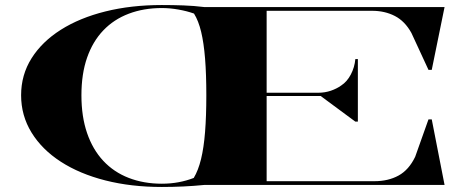

<svg xmlns="http://www.w3.org/2000/svg" viewBox="-20 -736 1876 764"><path d="M624 -5Q659 -5 691 -11Q723 -17 751 -28Q769 -58 780 -103Q791 -148 796 -211Q801 -274 801 -357Q801 -441 796 -503Q791 -565 780.5 -609Q770 -653 752 -682Q724 -692 690 -698Q656 -704 624 -704Q552 -704 492.5 -681.5Q433 -659 391 -615Q349 -571 326.5 -506.5Q304 -442 304 -357Q304 -272 326.5 -206.5Q349 -141 391 -96Q433 -51 492.5 -28Q552 -5 624 -5ZM1461 -693H1041V-367H1247Q1273 -367 1296.5 -375Q1320 -383 1338 -396Q1361 -411 1376 -439.5Q1391 -468 1394 -501H1404V-252H1394L1256 -354H1041V-15H1470Q1525 -15 1566 -37.5Q1607 -60 1632 -112L1685 -261H1698L1749 0H792Q752 4 709.5 6Q667 8 624 8Q502 8 399.5 -18Q297 -44 222 -92.5Q147 -141 105.5 -208.5Q64 -276 64 -357Q64 -438 105.5 -504Q147 -570 222 -617.5Q297 -665 399.5 -690.5Q502 -716 624 -716Q667 -716 709.5 -714.5Q752 -713 792 -708H1749L1698 -458H1685L1617 -605Q1591 -652 1551 -672.5Q1511 -693 1461 -693Z"/></svg>

Font: Kalnia Expanded
Style: Regular
Weight: 400
Width: 7
Designer: Frida Medrano
Foundry: Frida Medrano
Version: Version 1.105